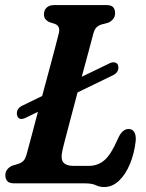

<svg xmlns="http://www.w3.org/2000/svg" viewBox="-20 -720 574 754"><path d="M46.5 -270Q43.5 -295 71.5 -307L145.5 -343Q159.5 -394.5 172.8 -444Q186 -493.5 196.2 -532Q206.5 -570.5 211 -589.5Q217.5 -616.5 197 -625.5L174 -633Q152.5 -643.5 152.5 -663Q152.5 -680 163 -690Q173.5 -700 192.5 -700H398.5Q418 -700 425 -691Q432 -682 432 -668.5Q432 -654.5 424 -645Q416 -635.5 405.5 -631L379 -624Q366.5 -620 358.5 -612Q350.5 -604 345.5 -584Q338.5 -557 326.5 -512.8Q314.5 -468.5 301 -418.5L411.5 -472Q424 -477.5 433.5 -474Q443 -470.5 444.5 -460Q448.5 -435 419.5 -422.5L284.5 -357Q270.5 -304.5 257.8 -256Q245 -207.5 235.8 -172.2Q226.5 -137 224 -123.5Q218 -94 229.5 -81.2Q241 -68.5 269.5 -68.5H328Q364 -68.5 390 -90.8Q416 -113 442 -173Q452 -196 462.8 -204.8Q473.5 -213.5 484.5 -213.5Q500.5 -213.5 507.5 -201Q514.5 -188.5 513 -167.5Q507.5 -117 490.2 -75.8Q473 -34.5 447 -10Q421 14.5 389 14.5Q371 14.5 356.2 7.2Q341.5 0 311 0H36.5Q15.5 0 8.2 -9.2Q1 -18.5 1 -32Q1 -46 9.2 -55.5Q17.5 -65 28.5 -69.5L50.5 -76Q64.5 -80.5 72.5 -89Q80.5 -97.5 85.5 -117.5Q91.5 -139.5 103.2 -183.5Q115 -227.5 129 -281L79 -256.5Q51.5 -245 46.5 -270Z"/></svg>

Font: Fraunces 144pt SuperSoft SemiBold
Style: Italic
Weight: 600
Italic angle: -16°
Version: Version 1.000;[b76b70a41]